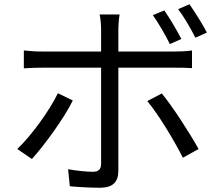

<svg xmlns="http://www.w3.org/2000/svg" viewBox="-20 -839 1040 902"><path d="M952 -686C933 -723 896 -782 870 -819L817 -796C845 -759 876 -705 898 -662ZM832 -656C811 -697 777 -754 752 -790L698 -768C725 -730 758 -673 778 -632ZM252 -401C213 -320 127 -201 61 -139L130 -92C186 -154 280 -281 322 -367ZM801 -521C825 -521 855 -521 882 -519V-602C857 -598 824 -597 800 -597H536V-699C536 -721 539 -757 542 -771H448C452 -756 455 -722 455 -700V-597H177C145 -597 120 -599 92 -602V-518C119 -520 147 -521 177 -521H455V-70C455 -44 443 -32 416 -32C390 -32 344 -36 300 -44L308 36C348 40 408 43 450 43C510 43 536 16 536 -37V-521ZM672 -364C725 -301 800 -176 839 -98L913 -139C873 -211 793 -336 740 -400Z"/></svg>

Font: Noto Sans Mono CJK JP Regular
Style: Regular
Weight: 400
Designer: Ryoko NISHIZUKA (kana & ideographs); Paul D. Hunt (Latin, Greek & Cyrillic); Wenlong ZHANG (bopomofo); Sandoll Communica
Foundry: Adobe Systems Incorporated
Version: Version 1.004;PS 1.004;hotconv 1.0.82;makeotf.lib2.5.63406